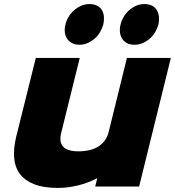

<svg xmlns="http://www.w3.org/2000/svg" viewBox="-20 -915 860 944"><path d="M759 -795Q754 -777 744 -759Q734 -741 718.5 -727Q703 -713 683.5 -704Q664 -695 641 -695Q618 -695 602.5 -704Q587 -713 579 -727Q571 -741 569.5 -759Q568 -777 573 -795Q577 -813 587.5 -831Q598 -849 613 -863Q628 -877 647.5 -886Q667 -895 690 -895Q713 -895 728.5 -886.5Q744 -878 752 -863.5Q760 -849 761.5 -831Q763 -813 759 -795ZM488 -795Q483 -777 473 -759Q463 -741 447.5 -727Q432 -713 412.5 -704Q393 -695 371 -695Q348 -695 332.5 -704Q317 -713 308.5 -727Q300 -741 298.5 -759Q297 -777 302 -795Q306 -813 316.5 -831Q327 -849 342.5 -863Q358 -877 377.5 -886Q397 -895 420 -895Q443 -895 458.5 -886.5Q474 -878 482 -863.5Q490 -849 491 -831Q492 -813 488 -795ZM664 2H448L458 -38H456Q412 -15 362 -3Q312 9 266 9Q194 9 147.5 -9.5Q101 -28 77 -61Q53 -94 49.5 -140.5Q46 -187 60 -244L156 -630H372L281 -262Q258 -171 365 -171Q428 -171 465.5 -196Q503 -221 514 -265L604 -630H820Z"/></svg>

Font: TypoPRO Sinkin Sans
Style: 900 X Black Italic
Weight: 950
Italic angle: -112°
Designer: Keith Bates
Foundry: K-Type
Version: Sinkin Sans (version 1.0)  by Keith Bates   •   © 2014   www